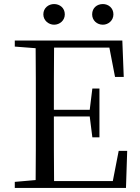

<svg xmlns="http://www.w3.org/2000/svg" viewBox="-20 -928 692 948"><path d="M247 -806C275 -806 300 -827 300 -857C300 -889 275 -908 247 -908C220 -908 194 -889 194 -857C194 -827 220 -806 247 -806ZM488 -806C515 -806 540 -827 540 -857C540 -889 515 -908 488 -908C459 -908 435 -889 435 -857C435 -827 459 -806 488 -806ZM548 -548H591L584 -728H53V-698L156 -690C157 -591 157 -491 157 -391V-337C157 -236 157 -137 156 -39L53 -30V0H602L608 -183H566L537 -34H247C246 -133 246 -235 246 -353H423L436 -250H471V-491H436L423 -386H246C246 -495 246 -596 247 -693H520Z"/></svg>

Font: Noto Serif CJK TC
Style: Regular
Weight: 400
Designer: Ryoko NISHIZUKA 西塚涼子 (kana & ideographs); Frank Grießhammer (Latin, Greek & Cyrillic); Wenlong ZHANG 张文龙 (bopomofo); San
Foundry: Adobe
Version: Version 2.001;hotconv 1.1.0;makeotfexe 2.6.0